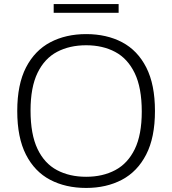

<svg xmlns="http://www.w3.org/2000/svg" viewBox="-20 -917 848 946"><path d="M404.5 9Q303.5 9 227 -31.2Q150.5 -71.5 107.8 -155.2Q65 -239 65 -370Q65 -501 108.2 -584.8Q151.5 -668.5 228 -708.8Q304.5 -749 404.5 -749Q505.5 -749 581.8 -708.8Q658 -668.5 700.8 -584.5Q743.5 -500.5 743.5 -370Q743.5 -239.5 700.2 -155.5Q657 -71.5 580.5 -31.2Q504 9 404.5 9ZM404.5 -46Q486 -46 547.8 -78.8Q609.5 -111.5 644 -182.2Q678.5 -253 678.5 -367.5Q678.5 -484.5 643.8 -556.5Q609 -628.5 547.5 -661.2Q486 -694 404.5 -694Q323 -694 261.2 -661.5Q199.5 -629 165 -558Q130.5 -487 130.5 -372.5Q130.5 -255 164.8 -183.2Q199 -111.5 260.8 -78.8Q322.5 -46 404.5 -46ZM244.5 -854V-897H564.5V-854Z"/></svg>

Font: Encode Sans Exp Lt
Style: Regular
Weight: 300
Width: 7
Designer: Multiple Designers
Foundry: Impallari Type
Version: Version 3.002; ttfautohint (v1.8.3) -l 8 -r 50 -G 200 -x 14 